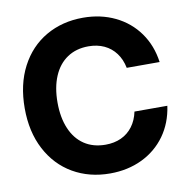

<svg xmlns="http://www.w3.org/2000/svg" viewBox="-83 -820 893 912"><g transform="rotate(-10 363.5 -363.5)"><path d="M29.3 -363.3Q29.3 -477.9 73.8 -563.1Q118.3 -648.2 197 -693.8Q275.8 -739.3 376 -739.3Q461.3 -739.3 530.7 -705.8Q600 -672.3 643.8 -611.1Q687.5 -549.9 698.6 -468.8H539.9Q531.7 -510.2 509.6 -539.9Q487.5 -569.7 454 -585.4Q420.4 -601 378.3 -601Q318.8 -601 275.8 -572.1Q232.8 -543.2 210.2 -489.6Q187.5 -435.9 187.5 -363.3Q187.5 -290.8 210.2 -237.4Q232.8 -183.9 275.6 -155.2Q318.5 -126.6 378.3 -126.6Q420.2 -126.6 453.6 -141.9Q487 -157.3 509.2 -186.9Q531.4 -216.4 540.1 -257.8H698.6Q687.2 -176.7 643.5 -115.7Q599.7 -54.8 530.5 -21.5Q461.3 11.7 376 11.7Q276 11.7 197.2 -33.9Q118.5 -79.6 73.9 -164.6Q29.3 -249.6 29.3 -363.3Z"/></g></svg>

Font: Intratopia Thin
Style: Regular
Weight: 100
Designer: Rasmus Andersson
Foundry: rsms
Version: Version 3.000;Glyphs 3.2.3 (3260)